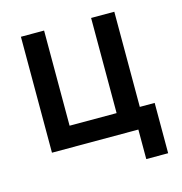

<svg xmlns="http://www.w3.org/2000/svg" viewBox="-98 -607 783 828"><g transform="rotate(-15 293.0 -193.5)"><path d="M68.4 0V-517.6H171.9V-92.8H381.8V-517.6H485.4V-92.8H551.8V131.8H454.1V0Z"/></g></svg>

Font: Cascadia Mono PL
Style: Regular
Weight: 400
Monospace: yes
Designer: Aaron Bell
Foundry: Saja Typeworks
Version: Version 2404.023; ttfautohint (v1.8.4)